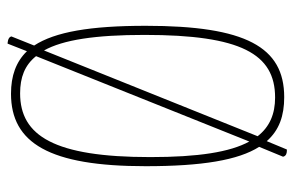

<svg xmlns="http://www.w3.org/2000/svg" viewBox="-155 -604 776 506"><g transform="rotate(-90 233.0 -351.0)"><path d="M390 -709C388 -719 371 -719 371 -719L351 -668C323 -697 286 -710 239 -710C109 -710 48 -609 48 -355C48 -206 64 -111 99 -56L73 7C75 16 84 17 89 17H92L114 -36C143 -3 181 10 230 10C362 10 418 -91 418 -355C418 -501 402 -594 366 -649ZM113 -82C85 -133 72 -217 72 -343C72 -596 128 -686 240 -686C282 -686 314 -674 338 -644ZM229 -14C186 -14 152 -28 127 -60L353 -623C381 -573 394 -488 394 -358C394 -104 344 -14 229 -14Z"/></g></svg>

Font: Yanone Kaffeesatz Extra Light
Style: Regular
Weight: 200
Designer: Yanone (Cyrillic: Daniel Pouzeot & Huerta Tipografica)
Foundry: Yanone
Version: Version 1.100;PS 001.100;hotconv 1.0.70;makeotf.lib2.5.58329